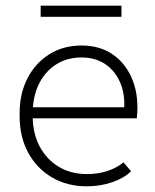

<svg xmlns="http://www.w3.org/2000/svg" viewBox="-20 -645 546 675"><path d="M285 10Q216 10 162.5 -21.5Q109 -53 79 -108.5Q49 -164 49 -236V-246Q49 -316 76.5 -369.5Q104 -423 153 -454Q202 -485 267 -485Q332 -485 378 -452.5Q424 -420 446.5 -362.5Q469 -305 461 -229H82V-268H435L415 -246Q422 -306 404.5 -350Q387 -394 351.5 -418.5Q316 -443 267 -443Q215 -443 176.5 -418Q138 -393 116.5 -349Q95 -305 95 -246V-236Q95 -177 119 -131Q143 -85 186 -59Q229 -33 286 -33Q325 -33 358 -44Q391 -55 414 -74L441 -43Q415 -18 373.5 -4Q332 10 285 10ZM123 -586V-625H407V-586Z"/></svg>

Font: SUSE ExtraLight
Style: Regular
Weight: 250
Designer: Rene Bieder
Foundry: SUSE
Version: Version 1.000